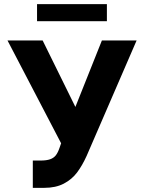

<svg xmlns="http://www.w3.org/2000/svg" viewBox="-20 -904 701 934"><path d="M139.6 -123H176.8Q206.1 -123 223.6 -129.2Q241.2 -135.3 251.5 -148.4Q261.7 -161.6 269.5 -184.6L277.3 -207L16.6 -707H187.5L346.7 -383.8L475.6 -707H644.5L401.4 -145.5Q379.9 -98.1 354.7 -64.7Q329.6 -31.2 290.3 -10.7Q251 9.8 195.3 9.8H139.6ZM500 -800.8H160.2V-883.8H500Z"/></svg>

Font: Pretendard JP ExtraBold
Style: Regular
Weight: 800
Designer: Base glyphs from Inter by Rasmus Andersson; Hangeul glyphs from Noto Sans CJK(Source Han Sans) by Jang Soo-young and Kan
Foundry: Kil Hyung-jin
Version: Version 1.309